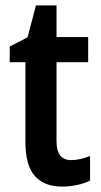

<svg xmlns="http://www.w3.org/2000/svg" viewBox="-20 -731 374 710"><path d="M243 -139Q260 -139 277.5 -143Q295 -147 313 -154V-63Q293 -53 265.5 -47Q238 -41 209 -41Q144 -41 109 -80Q74 -119 74 -206V-501H16V-559L82 -593L113 -711H189V-594H306V-501H189V-208Q189 -139 243 -139Z"/></svg>

Font: Noto Sans Tamil UI Condensed SemiBold
Style: Regular
Weight: 600
Width: 3
Designer: Jelle Bosma - Monotype Design Team
Foundry: Monotype Imaging Inc.
Version: Version 2.004; ttfautohint (v1.8.4.7-5d5b)